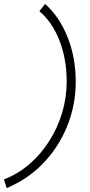

<svg xmlns="http://www.w3.org/2000/svg" viewBox="-68 -735 459 976"><path d="M161 -715Q235 -649 276 -545Q317 -441 317 -320Q317 -201 273.5 -93.5Q230 14 151 95.5Q72 177 -34 221L-48 177Q22 150 80 100.5Q138 51 181 -16Q224 -83 247.5 -160.5Q271 -238 271 -320Q271 -435 234 -529.5Q197 -624 132 -678Z"/></svg>

Font: Red Hat Display
Style: Italic
Weight: 300
Italic angle: -12°
Designer: Pentagram, MCKL
Foundry: Pentagram, MCKL
Version: Version 1.023